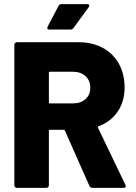

<svg xmlns="http://www.w3.org/2000/svg" viewBox="-20 -903 654 923"><path d="M424 0Q414 0 410 -9L292 -275Q290 -279 286 -279H220Q215 -279 215 -274V-12Q215 -7 211.5 -3.5Q208 0 203 0H61Q56 0 52.5 -3.5Q49 -7 49 -12V-688Q49 -693 52.5 -696.5Q56 -700 61 -700H358Q424 -700 474 -673Q524 -646 551.5 -596.5Q579 -547 579 -483Q579 -416 546 -367Q513 -318 454 -296Q450 -295 450 -292Q450 -290 451 -289L583 -14Q585 -10 585 -8Q585 0 574 0ZM220 -558Q215 -558 215 -553V-411Q215 -406 220 -406H331Q368 -406 391 -426.5Q414 -447 414 -481Q414 -516 391 -537Q368 -558 331 -558ZM217 -761Q210 -761 208.5 -764Q207 -767 207 -769Q207 -771 209 -775L261 -874Q265 -883 276 -883H399Q409 -883 409 -876Q409 -873 406 -868L333 -768Q328 -761 319 -761Z"/></svg>

Font: LinhAnh ExtBd
Style: Regular
Weight: 800
Designer: Jeremy Tribby
Foundry: Tribby Type
Version: Version 1.408